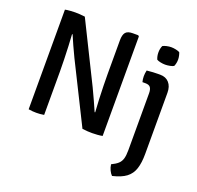

<svg xmlns="http://www.w3.org/2000/svg" viewBox="-152 -851 1268 1234"><g transform="rotate(20 482.0 -234.0)"><path d="M88.5 -681.5Q102 -684.5 123 -686Q144 -687.5 156.5 -687.5Q169.5 -687.5 188.2 -686.5Q207 -685.5 224 -683L194.5 -550.5L185.5 -549Q188 -513 190 -468.5Q192 -424 193.2 -378.8Q194.5 -333.5 194.5 -296V0Q180.5 2.5 167 3.5Q153.5 4.5 142 4.5Q131.5 4.5 116.8 3.5Q102 2.5 88.5 0ZM252 -410.5Q233.5 -448 218 -483.2Q202.5 -518.5 189 -549.5L136 -613.5L224 -683L427 -273Q446.5 -233 463.2 -195.2Q480 -157.5 493.5 -127L550.5 -67L456.5 0ZM594 -682V-1.5Q580 1.5 559.8 3Q539.5 4.5 524.5 4.5Q510 4.5 492 3.5Q474 2.5 456.5 0L488 -126.5L497 -128Q494 -169 492 -215.8Q490 -262.5 489 -307Q488 -351.5 488 -386V-617Q488 -655 501.8 -671.5Q515.5 -688 550 -688H587.5ZM890.5 13Q890.5 74.5 877.2 115.2Q864 156 831.2 180.8Q798.5 205.5 738.5 219.5Q727.5 209 718.5 190.5Q709.5 172 707 151Q735.5 137.5 751.5 123Q767.5 108.5 774 86.5Q780.5 64.5 780.5 28V-361.5Q780.5 -387.5 771 -400.8Q761.5 -414 736.5 -414H716Q711 -433 711 -453Q711 -462.5 712.2 -472.8Q713.5 -483 716 -493.5Q737 -496 758.5 -497Q780 -498 793 -498H807.5Q846 -498 868.2 -473Q890.5 -448 890.5 -404.5ZM747 -629Q747 -655 756.5 -675.5Q766.5 -681 782.8 -684.8Q799 -688.5 814.5 -688.5Q829 -688.5 846.5 -684.8Q864 -681 872.5 -675.5Q876.5 -666 879.2 -653Q882 -640 882 -629Q882 -603 872.5 -582Q864.5 -576.5 846.8 -573Q829 -569.5 814.5 -569.5Q799 -569.5 782.2 -573Q765.5 -576.5 756.5 -582Q747 -603 747 -629Z"/></g></svg>

Font: Signika Negative Light Medium
Style: Regular
Weight: 500
Version: Version 2.001